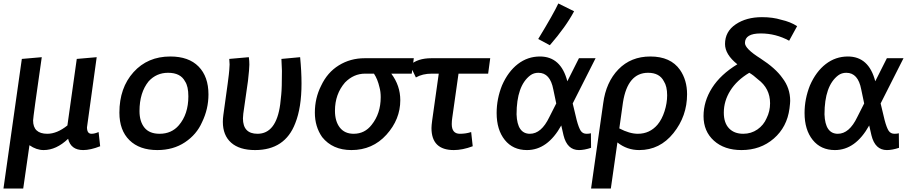

<svg xmlns="http://www.w3.org/2000/svg" viewBox="-43 -856 5243 1108"><path d="M91 232 127 -18Q167 10 209 10Q282 10 350 -55Q366 10 437 10Q479 10 535 -12L526 -94Q503 -84 485 -84Q459 -84 459 -121Q459 -126 515 -526L400 -516L346 -132Q286 -84 230 -84Q148 -84 148 -161Q148 -179 198 -526L83 -516L-23 232Z M878 -84Q819 -84 790.5 -119.5Q762 -155 762 -215Q762 -322 815 -387Q860 -436 927 -436Q999 -436 1025 -386Q1044 -358 1044 -300Q1044 -197 989 -133Q947 -84 878 -84ZM865 10Q957 10 1024.5 -35Q1092 -80 1123 -151Q1160 -227 1160 -311Q1160 -414 1103 -472Q1046 -530 940 -530Q809 -530 727.5 -439.5Q646 -349 646 -206Q646 -104 704 -47Q762 10 865 10Z M1429 10Q1602 10 1661 -145Q1697 -235 1697 -374Q1697 -444 1689 -526L1581 -516L1584 -447Q1584 -347 1580 -310L1574 -254Q1551 -84 1443 -84Q1359 -84 1359 -173L1361 -200L1388 -389Q1396 -459 1396 -483Q1396 -505 1393 -526L1280 -516Q1282 -494 1282 -484Q1282 -473 1280 -451Q1279 -425 1246 -193Q1243 -172 1243 -153Q1243 -75 1291 -32.5Q1339 10 1429 10Z M1985 10Q2107 10 2187 -78.5Q2267 -167 2267 -278Q2267 -362 2215 -431H2333L2345 -520H2061Q1979 -520 1912.5 -479Q1846 -438 1810 -361Q1774 -290 1774 -206Q1774 -125 1816 -65Q1876 10 1985 10ZM1998 -84Q1946 -84 1918 -120Q1890 -156 1890 -217Q1890 -313 1948 -380Q1998 -431 2064 -431H2115Q2136 -400 2147 -352Q2154 -327 2154 -295Q2154 -201 2102 -136Q2062 -84 1998 -84Z M2576 10Q2626 10 2685 -12L2676 -94Q2646 -84 2611 -84Q2564 -84 2564 -140Q2564 -158 2567 -177L2603 -431H2774L2786 -520H2446Q2367 -520 2323 -480L2357 -409Q2395 -431 2449 -431H2489L2451 -161Q2447 -131 2447 -117Q2447 10 2576 10Z M3298 10Q3329 10 3368 -3L3367 -87Q3357 -84 3342 -84Q3320 -84 3308.5 -101Q3297 -118 3285 -163L3262 -259L3394 -520H3298L3231 -387Q3194 -530 3073 -530Q3002 -530 2945.5 -486.5Q2889 -443 2854 -363Q2823 -285 2823 -204Q2823 -107 2870 -48.5Q2917 10 2998 10Q3117 10 3196 -132L3209 -75Q3230 10 3298 10ZM3015 -84Q2942 -84 2938 -196Q2938 -361 3017 -421Q3037 -436 3064 -436Q3132 -436 3150 -340L3167 -259L3127 -180Q3081 -84 3015 -84ZM3130 -595Q3223 -702 3270 -791L3179 -836Q3153 -779 3063 -631Z M3482 232 3520 -34Q3575 10 3646 10Q3765 10 3843.5 -88Q3922 -186 3922 -312Q3922 -394 3881 -453Q3827 -530 3710 -530Q3598 -530 3526 -456Q3454 -382 3438 -260L3368 232ZM3638 -84Q3590 -84 3531 -115L3552 -265Q3579 -436 3697 -436Q3763 -436 3788 -387Q3807 -358 3807 -306Q3807 -261 3792 -214Q3777 -167 3751 -136Q3706 -84 3638 -84Z M4236 10Q4346 10 4422.5 -56.5Q4499 -123 4513 -230Q4517 -262 4517 -274Q4517 -348 4472 -406Q4433 -462 4345 -519Q4256 -575 4256 -608Q4256 -663 4347 -663Q4434 -663 4511 -621L4557 -705Q4519 -730 4465 -742Q4417 -757 4354 -757Q4264 -757 4202.5 -715.5Q4141 -674 4141 -602Q4141 -542 4212 -485Q4115 -426 4066 -348.5Q4017 -271 4017 -186Q4017 -98 4077 -44Q4137 10 4236 10ZM4246 -84Q4194 -84 4164 -115.5Q4134 -147 4134 -206Q4134 -273 4171.5 -333Q4209 -393 4281 -436Q4305 -422 4331 -398Q4401 -346 4401 -260Q4401 -214 4381 -174Q4364 -134 4328 -109Q4292 -84 4246 -84Z M5075 10Q5106 10 5145 -3L5144 -87Q5134 -84 5119 -84Q5097 -84 5085.5 -101Q5074 -118 5062 -163L5039 -259L5171 -520H5075L5008 -387Q4971 -530 4850 -530Q4779 -530 4722.5 -486.5Q4666 -443 4631 -363Q4600 -285 4600 -204Q4600 -107 4647 -48.5Q4694 10 4775 10Q4894 10 4973 -132L4986 -75Q5007 10 5075 10ZM4792 -84Q4719 -84 4715 -196Q4715 -361 4794 -421Q4814 -436 4841 -436Q4909 -436 4927 -340L4944 -259L4904 -180Q4858 -84 4792 -84Z"/></svg>

Font: Brisa Sans Medium
Style: Italic
Weight: 600
Italic angle: -8°
Designer: Dalton Maag Ltd
Foundry: Dalton Maag Ltd
Version: Version 1.101;July 10, 2019;FontCreator 11.5.0.2425 64-bit